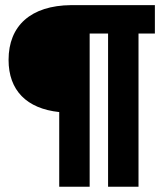

<svg xmlns="http://www.w3.org/2000/svg" viewBox="-20 -713 626 733"><path d="M206.1 0H322.3V-585H392.6V0H508.8V-585H571.3V-693.4H251C97.7 -691.9 12.7 -614.7 12.7 -484.4C12.7 -367.7 82 -298.3 206.1 -285.2Z"/></svg>

Font: Cascadia Code PL SemiBold
Style: Regular
Weight: 600
Monospace: yes
Designer: Aaron Bell
Foundry: Saja Typeworks
Version: Version 2404.023